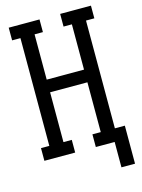

<svg xmlns="http://www.w3.org/2000/svg" viewBox="-129 -809 758 1024"><g transform="rotate(-15 250.0 -297.5)"><path d="M411 140V0H307V-70H353V-345H147V-70H193V0H23V-70H69V-665H23V-735H193V-665H147V-415H353V-665H307V-735H477V-665H431V-70H486V140Z"/></g></svg>

Font: Iosevka Slab
Style: Regular
Weight: 400
Monospace: yes
Designer: Belleve Invis
Foundry: Belleve Invis
Version: Version 11.2.4; ttfautohint (v1.8.3)